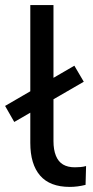

<svg xmlns="http://www.w3.org/2000/svg" viewBox="-46 -725 367 754"><path d="M228 9Q150 9 111.5 -35.5Q73 -80 73 -164V-705H164V-171Q164 -137 173.5 -113.5Q183 -90 201.5 -79Q220 -68 248 -68Q259 -68 270.5 -69Q282 -70 292 -73L290 1Q274 5 258.5 7Q243 9 228 9ZM10 -246 -26 -309 246 -467 283 -404Z"/></svg>

Font: Nunito Sans 12pt ExtraLight 12pt Medium
Style: Regular
Weight: 500
Version: Version 3.101;gftools[0.9.27]